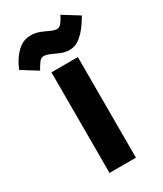

<svg xmlns="http://www.w3.org/2000/svg" viewBox="-262 -829 779 919"><g transform="rotate(-30 127.0 -369.5)"><path d="M206 -539H60V17H206ZM191 -588Q223 -588 249 -609.5Q275 -631 294 -658Q313 -685 322 -702L235 -756Q225 -736 213.5 -720.5Q202 -705 188 -705Q172 -705 152.5 -714.5Q133 -724 110.5 -733Q88 -742 61 -742Q27 -742 1.5 -723Q-24 -704 -41.5 -677Q-59 -650 -68 -626L17 -573Q28 -593 39.5 -609Q51 -625 65 -625Q81 -625 100.5 -616Q120 -607 143 -597.5Q166 -588 191 -588Z"/></g></svg>

Font: Repo Bold
Style: Bold
Weight: 700
Designer: Stefan Peev
Foundry: Context Ltd
Version: Version 1.502